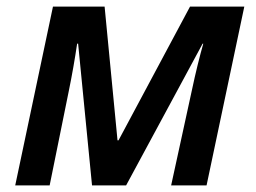

<svg xmlns="http://www.w3.org/2000/svg" viewBox="-20 -560 774 580"><path d="M26 0H130L188 -286Q195 -320 201.5 -357Q208 -394 213 -428H216L258 0H361L592 -428H594Q586 -400 577 -363.5Q568 -327 560 -289L497 0H604L718 -540H554L338 -136H335L296 -540H140Z"/></svg>

Font: Noto Sans UI Medium
Style: Italic
Weight: 500
Italic angle: -12°
Designer: Monotype Design Team
Foundry: Monotype Imaging Inc.
Version: Version 1.901